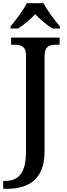

<svg xmlns="http://www.w3.org/2000/svg" viewBox="-34 -951 422 1211"><path d="M32 -784V-771H80C115 -793 158 -830 188 -861C218 -830 261 -793 297 -771H344V-784C313 -822 262 -886 241 -931H135C114 -886 63 -822 32 -784ZM-14 240H8C139 240 247 186 247 6V-599C247 -660 280 -669 321 -669H342V-714H36V-669H57C96 -669 130 -660 130 -603V7C130 146 78 190 -2 190H-14Z"/></svg>

Font: Noto Serif Medium
Style: Regular
Weight: 500
Designer: Monotype Design Team
Foundry: Monotype Imaging Inc.
Version: Version 2.013